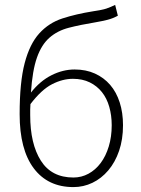

<svg xmlns="http://www.w3.org/2000/svg" viewBox="-20 -750 574 782"><path d="M279 12Q175 12 117.5 -64.5Q60 -141 60 -285Q60 -415 80.5 -493Q101 -571 140 -614Q179 -657 234.5 -675Q290 -693 359 -704Q378 -707 391 -709.5Q404 -712 413 -715Q422 -718 430 -721.5Q438 -725 449 -730L460 -686Q440 -675 418.5 -669.5Q397 -664 368 -659Q307 -649 260.5 -637Q214 -625 181.5 -596.5Q149 -568 130.5 -515.5Q112 -463 106 -373Q143 -420 189.5 -443.5Q236 -467 284 -467Q330 -467 366.5 -450.5Q403 -434 428.5 -404.5Q454 -375 467.5 -333Q481 -291 481 -240Q481 -182 465 -135.5Q449 -89 421 -56Q393 -23 356.5 -5.5Q320 12 279 12ZM279 -27Q312 -27 340.5 -42.5Q369 -58 390 -86Q411 -114 423 -153.5Q435 -193 435 -240Q435 -280 425 -315Q415 -350 395 -375Q375 -400 345.5 -414.5Q316 -429 277 -429Q235 -429 192 -407Q149 -385 104 -326Q103 -315 103 -304Q103 -293 103 -281Q103 -164 146.5 -95.5Q190 -27 279 -27Z"/></svg>

Font: CV Source Sans Light
Style: Regular
Weight: 300
Designer: Paul D. Hunt
Foundry: Adobe Systems Incorporated
Version: Version 3.001